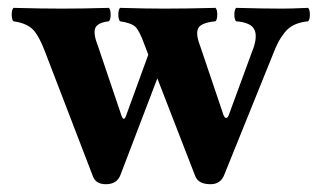

<svg xmlns="http://www.w3.org/2000/svg" viewBox="-20 -456 817 488"><path d="M249 12.2Q223.1 12.2 215.8 -8.8L94.2 -325.2Q79.1 -365.2 63.5 -381.1Q47.9 -397 14.2 -401.9Q9.8 -406.2 9.8 -418.9Q9.8 -431.6 14.2 -436Q88.4 -434.1 137.2 -434.1Q188.5 -434.1 256.8 -436Q261.2 -431.6 261.2 -418.9Q261.2 -406.2 256.8 -401.9Q227.1 -398.4 221.9 -384Q216.8 -369.6 229 -338.9L289.1 -161.1Q294.4 -147.5 299.8 -160.2L356.9 -316.9L346.2 -345.2Q334 -378.4 324 -387.9Q314 -397.5 285.2 -401.9Q280.8 -406.2 280.8 -418.9Q280.8 -431.6 285.2 -436Q353.5 -434.1 397 -434.1Q453.6 -434.1 527.8 -436Q532.2 -431.6 532.2 -418.9Q532.2 -406.2 527.8 -401.9Q491.2 -398.4 483.9 -384.3Q476.6 -370.1 488.8 -338.9L547.9 -164.1Q550.8 -156.2 554.9 -156.2Q559.1 -156.2 562 -165L620.1 -323.2Q635.3 -359.9 627.2 -379.4Q619.1 -398.9 580.1 -401.9Q575.7 -406.2 575.7 -418.9Q575.7 -431.6 580.1 -436Q654.3 -434.1 696.8 -434.1Q719.2 -434.1 763.2 -436Q767.6 -431.6 767.6 -418.9Q767.6 -406.2 763.2 -401.9Q743.2 -399.9 728.3 -393.1Q713.4 -386.2 702.9 -372.6Q692.4 -358.9 686.5 -347.4Q680.7 -335.9 672.9 -315.9L549.8 -11.2Q540.5 12.2 515.1 12.2Q483.9 12.2 476.1 -8.8L379.9 -256.8L286.1 -11.2Q277.3 12.2 249 12.2Z"/></svg>

Font: Common Serif
Style: Bold
Weight: 700
Designer: Philipp H. Poll, Khaled Hosny
Foundry: Stefan Peev, Context Ltd.
Version: Version 1.026